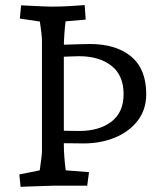

<svg xmlns="http://www.w3.org/2000/svg" viewBox="-20 -731 652 755"><path d="M61 4 56 -45 170 -68 131 -29Q133 -38 136 -59.5Q139 -81 142 -103.5Q145 -126 145 -136V-571Q145 -582 142.5 -604Q140 -626 136.5 -648Q133 -670 131 -679L172 -641L58 -658L63 -710Q82 -709 105 -708Q128 -707 148.5 -706Q169 -705 178 -705Q223 -705 253.5 -707Q284 -709 313 -711L317 -654L204 -644L242 -679Q241 -671 238 -648Q235 -625 233 -596Q231 -567 231 -541V-165Q231 -140 233 -113.5Q235 -87 238 -64.5Q241 -42 243 -29L204 -64L330 -54L323 -1H195Q187 -1 165 0Q143 1 118 1.5Q93 2 76 3Q59 4 61 4ZM169 -168V-219Q185 -218 208 -217.5Q231 -217 254.5 -216.5Q278 -216 292 -216Q370 -216 418 -252.5Q466 -289 466 -361Q466 -435 418 -472.5Q370 -510 291 -510Q281 -510 257 -509Q233 -508 207.5 -507Q182 -506 169 -504V-552Q190 -554 223 -555Q256 -556 287 -557Q318 -558 333 -558Q437 -558 496 -508.5Q555 -459 555 -361Q555 -300 521.5 -256.5Q488 -213 432 -190Q376 -167 309 -167Q295 -167 267 -167.5Q239 -168 211 -168Q183 -168 169 -168Z"/></svg>

Font: Andada Pro
Style: Regular
Weight: 400
Designer: Carolina Giovagnoli
Foundry: Huerta Tipografica
Version: Version 3.003